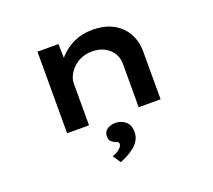

<svg xmlns="http://www.w3.org/2000/svg" viewBox="-134 -717 1296 1170"><g transform="rotate(-20 513.5 -131.5)"><path d="M212 0V-529H348L352 -381L309 -374Q327 -415 363 -453Q399 -491 451 -515.5Q503 -540 570 -540Q651 -540 706 -509.5Q761 -479 789.5 -427Q818 -375 818 -312V0H676V-282Q676 -322 656 -352.5Q636 -383 602 -400Q568 -417 525 -417Q485 -417 453.5 -403.5Q422 -390 400 -368Q378 -346 366 -321Q354 -296 354 -273V0H284Q248 0 230 0Q212 0 212 0ZM459 277 425 226Q439 222 454 214Q469 206 480 194Q491 182 491 170Q491 160 484 156.5Q477 153 467 149Q452 143 442.5 133Q433 123 433 101Q433 71 455.5 56Q478 41 510 41Q545 41 573 63.5Q601 86 601 133Q601 161 588 184Q575 207 553.5 224.5Q532 242 507.5 255Q483 268 459 277Z"/></g></svg>

Font: Lexend Zetta SemiBold
Style: Regular
Weight: 600
Designer: Bonnie Shaver-Troup, Thomas Jockin
Foundry: Lexend
Version: Version 1.007